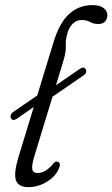

<svg xmlns="http://www.w3.org/2000/svg" viewBox="-20 -740 450 768"><path d="M24 -267Q20.5 -273.5 23.2 -280.5Q26 -287.5 32.5 -292L129 -358L194 -571Q218 -649.5 257 -684.5Q296 -719.5 349 -719.5Q379.5 -719.5 394.5 -707.8Q409.5 -696 409.5 -680Q409.5 -664.5 400.5 -654.2Q391.5 -644 373.5 -644Q354 -644 340.2 -652Q326.5 -660 305 -660Q286 -660 270.8 -645Q255.5 -630 249 -604.5Q242 -581 243.2 -556.5Q244.5 -532 233.5 -496.5L204 -399L298.5 -464Q315.5 -476 323 -462.5Q329.5 -449 313.5 -438L190 -353L120 -124Q106 -79 109 -63.5Q112 -48 130.5 -48Q163 -48 193.5 -86Q202 -96 210.5 -93Q225 -88.5 216 -67Q203.5 -35.5 168.5 -13.5Q133.5 8.5 93.5 8.5Q52.5 8.5 43.5 -19.8Q34.5 -48 54 -112L115 -312L47 -265Q30.5 -254.5 24 -267Z"/></svg>

Font: Fraunces 72pt S100 Light
Style: Italic
Weight: 300
Italic angle: -16°
Version: Version 1.000; ttfautohint (v1.8.3)